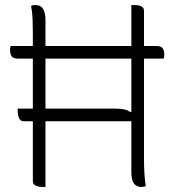

<svg xmlns="http://www.w3.org/2000/svg" viewBox="-20 -730 690 760"><path d="M22 -548H598Q616 -548 623 -540Q630 -532 630 -514Q630 -510 629.5 -505Q629 -500 628 -498H52Q34 -498 27 -506Q20 -514 20 -532Q20 -536 20.5 -541Q21 -546 22 -548ZM103 -707Q108 -709 112 -709.5Q116 -710 120 -710Q142 -710 151 -694Q160 -678 160 -650Q160 -568 160 -485.5Q160 -403 160 -320.5Q160 -238 160 -155.5Q160 -73 160 10Q158 10 155 10Q152 10 150 10Q139 10 130 8Q121 6 115.5 1Q110 -4 110 -13Q110 -111 110 -209Q110 -307 110 -405Q110 -503 110 -600Q110 -628 109 -654.5Q108 -681 103 -707ZM50 -300H439Q457 -300 471.5 -297Q486 -294 496 -286L525 -301V-250H73Q67 -250 63 -253Q59 -256 56 -261.5Q53 -267 51.5 -274.5Q50 -282 50 -290ZM557 7Q553 8 549 9Q545 10 540 10Q527 10 518 4Q509 -2 504.5 -15Q500 -28 500 -50Q500 -133 500 -215.5Q500 -298 500 -380.5Q500 -463 500 -545.5Q500 -628 500 -710Q502 -710 505 -710Q508 -710 510 -710Q518 -710 525.5 -709Q533 -708 538.5 -705.5Q544 -703 547 -698.5Q550 -694 550 -687Q550 -614 550 -540.5Q550 -467 550 -393.5Q550 -320 550 -246.5Q550 -173 550 -100Q550 -72 551.5 -45.5Q553 -19 557 7Z"/></svg>

Font: Recursive Casual Light
Style: Regular
Weight: 300
Version: Version 1.047